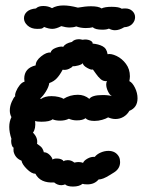

<svg xmlns="http://www.w3.org/2000/svg" viewBox="-20 -689 572 705"><path d="M485 -328Q485 -294 455 -282Q447 -268 433.5 -260Q420 -252 404 -252Q391 -252 377 -258Q369 -253 355 -249Q341 -245 327 -245Q303 -245 294 -255Q284 -247 262 -247Q246 -247 233 -253Q219 -246 201 -246Q184 -246 173 -251Q163 -242 132 -242Q115 -242 109 -245Q112 -216 101 -202Q120 -183 116 -161Q117 -160 127 -153Q137 -146 141 -130Q152 -130 161.5 -121Q171 -112 173 -103Q177 -107 189 -107Q198 -107 205 -104Q212 -101 213 -97Q220 -101 229 -101Q242 -101 253 -92Q263 -94 268 -94Q278 -94 285 -91Q288 -99 301 -106.5Q314 -114 328 -113Q336 -123 350 -129Q364 -135 378 -135Q405 -135 417 -113Q421 -105 421 -94Q421 -70 399 -56Q394 -53 382 -45.5Q370 -38 360 -34Q350 -30 342 -30Q327 -12 301 -12Q289 -12 283 -14Q271 -4 248 -4Q227 -4 219 -12Q212 -9 205 -9Q191 -9 179 -19Q128 -16 110 -51Q96 -51 78.5 -68.5Q61 -86 59 -99Q36 -108 30 -132Q29 -140 30 -147Q26 -148 23.5 -155.5Q21 -163 21 -171Q21 -177 22 -179Q14 -203 14 -223Q14 -243 22 -259Q16 -270 16 -283Q16 -299 23 -315Q30 -331 36 -336Q34 -341 39 -353.5Q44 -366 52.5 -376.5Q61 -387 70 -389L69 -400Q69 -439 111 -449Q111 -466 131 -482Q151 -498 166 -496Q168 -507 185.5 -513.5Q203 -520 212 -517Q220 -530 244 -535Q253 -545 270 -545Q275 -545 283 -543L292 -544Q304 -544 312.5 -539.5Q321 -535 320 -529Q342 -527 357 -519Q372 -511 375 -490Q388 -493 408 -483.5Q428 -474 442.5 -454.5Q457 -435 457 -409Q457 -403 455 -391Q466 -386 475.5 -367Q485 -348 485 -328ZM357 -340Q379 -340 391 -336Q383 -340 376.5 -353.5Q370 -367 370 -379Q370 -387 373 -391Q359 -390 349.5 -398.5Q340 -407 332.5 -418Q325 -429 321 -434Q316 -431 300.5 -439.5Q285 -448 284 -457Q280 -452 267 -448.5Q254 -445 247 -446Q244 -441 233 -436Q222 -431 210 -433Q200 -414 189 -402Q178 -390 161 -384Q159 -370 148.5 -353Q138 -336 127 -327L131 -326Q145 -336 169 -336Q183 -336 195.5 -333Q208 -330 213 -326Q237 -341 266 -341Q290 -341 308 -326Q318 -340 357 -340ZM116 -583Q95 -583 81.5 -595Q68 -607 68 -622Q68 -636 79 -646Q90 -656 112 -658Q121 -667 139 -667Q157 -667 171 -659Q188 -669 213 -669Q236 -669 266 -661Q294 -666 314 -666Q342 -666 353 -658Q365 -664 390 -664Q417 -664 427 -657Q432 -658 440 -658Q456 -658 466 -648.5Q476 -639 476 -626Q476 -612 465.5 -601Q455 -590 436 -589Q418 -578 402 -578Q391 -578 380 -584Q372 -580 356 -580Q329 -580 321 -589Q311 -586 295 -586Q276 -586 260 -592Q249 -588 236 -588Q222 -588 205 -593Q186 -583 172 -583Q159 -583 142 -590Q137 -585 132.5 -584Q128 -583 116 -583Z"/></svg>

Font: Pangolin
Style: Regular
Weight: 400
Designer: Kevin Burke
Foundry: Google, Inc.
Version: Version 1.101